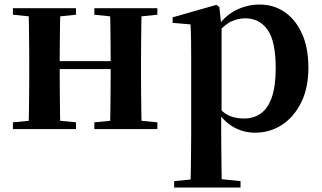

<svg xmlns="http://www.w3.org/2000/svg" viewBox="-20 -572 1426 851"><path d="M105.9 0Q107.6 -25.5 108.1 -67.5Q108.6 -109.6 109.1 -154.8Q109.6 -200 109.6 -234.8V-301.2Q109.6 -335.7 109.1 -381.1Q108.6 -426.5 108.1 -468.7Q107.6 -511 105.9 -535.7H247.6Q246.6 -510.7 246.1 -467.8Q245.6 -425 245.1 -378Q244.6 -331 244.6 -291.8V-270.6Q244.6 -217.9 245.1 -165Q245.6 -112.1 246.1 -68.6Q246.6 -25.1 247.6 0ZM466.6 0Q468.6 -25.1 469.1 -68.6Q469.6 -112.1 470.1 -165Q470.6 -217.9 470.6 -270.6V-291.8Q470.6 -330.7 470.1 -378Q469.6 -425.4 469.1 -468.1Q468.6 -510.7 466.6 -535.7H608Q607 -510.7 606.5 -468.5Q606 -426.3 605.5 -381Q605 -335.6 605 -301.2V-234.8Q605 -200 605.5 -154.8Q606 -109.6 606.5 -67.5Q607 -25.5 608 0ZM37.2 0V-29.9L147 -40.2H208.6L316.8 -29.9V0ZM37.2 -506.8V-535.7H316.8V-506.8L208.6 -495.5H147ZM398.2 0V-29.9L506.9 -40.2H569.5L677.4 -29.9V0ZM398.2 -506.8V-535.7H677.4V-506.8L569.5 -495.5H506.9ZM176.9 -265.9V-301H537.1V-265.9Z M751.9 259.3V230.8L861 220.1H940.4L1046.1 230.8V259.3ZM824.4 259.3Q825.4 217.3 825.9 174.2Q826.4 131 826.9 89.9Q827.4 48.8 827.4 13.8V-308.7Q827.4 -358.5 826.9 -393Q826.4 -427.5 824.4 -463.8L745.2 -470.7V-495.2L939.2 -550.4L952.2 -540.9L960.8 -460.8L962.1 -455V-75.6L960.4 -63V13Q960.4 47.8 960.9 89.3Q961.4 130.8 961.9 174Q962.4 217.3 963.4 259.3ZM1110.1 16.2Q1062 16.2 1018.7 -6.7Q975.4 -29.6 939.3 -82.3H927.1L945.6 -97.8Q973.5 -67.8 1000.5 -57.3Q1027.6 -46.7 1062.1 -46.7Q1102.7 -46.7 1134.3 -67.9Q1165.8 -89.1 1183.9 -138.2Q1202 -187.4 1202 -270.1Q1202 -389.4 1165.9 -440.1Q1129.8 -490.8 1067.6 -490.8Q1036.3 -490.8 1006.4 -477.5Q976.5 -464.2 939 -421.1L924.1 -437.5H932.5Q970.3 -497.6 1021.7 -524.8Q1073.1 -551.9 1130.6 -551.9Q1192.4 -551.9 1240.9 -519.1Q1289.5 -486.2 1318.2 -423.5Q1346.9 -360.9 1346.9 -271.4Q1346.9 -182.3 1315 -117.9Q1283.1 -53.5 1229.7 -18.6Q1176.3 16.2 1110.1 16.2Z"/></svg>

Font: Noto Serif JP
Style: Regular
Weight: 200
Designer: Ryoko NISHIZUKA 西塚涼子 (kana & ideographs); Frank Grießhammer (Latin, Greek & Cyrillic); Wenlong ZHANG 张文龙 (bopomofo); San
Foundry: Adobe
Version: Version 2.001;hotconv 1.1.0;makeotfexe 2.6.0